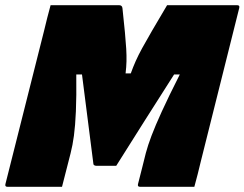

<svg xmlns="http://www.w3.org/2000/svg" viewBox="-53 -720 942 740"><path d="M186 0H-24Q-35 0 -32 -11Q5 -159 42.5 -306.5Q80 -454 117 -602Q123 -627 129 -651Q135 -675 142 -700H406Q418 -700 419 -688Q425 -632 428.5 -595Q432 -558 433.5 -532Q435 -506 434.5 -484Q434 -462 431 -437H451Q460 -462 470 -484.5Q480 -507 495 -534.5Q510 -562 533 -601.5Q556 -641 591 -700H861Q872 -700 869 -689Q832 -541 795 -393.5Q758 -246 721 -98Q715 -73 709 -49Q703 -25 696 0H487Q476 0 479 -11Q488 -47 494.5 -72Q501 -97 509 -130Q517 -160 531 -197Q545 -234 570.5 -290Q596 -346 640 -433H618Q562 -345 506 -257Q450 -169 395 -81H318Q314 -81 310.5 -83Q307 -85 307 -88Q296 -175 285 -260.5Q274 -346 263 -433H241Q242 -347 239.5 -291Q237 -235 232 -197.5Q227 -160 219 -129Q210 -95 203 -66.5Q196 -38 186 0Z"/></svg>

Font: Recursive Sn Lnr St XBk
Style: Italic
Weight: 1000
Italic angle: -15°
Version: Version 1.079;hotconv 1.0.112;makeotfexe 2.5.65598; ttfautoh